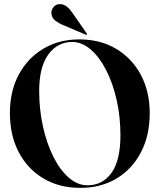

<svg xmlns="http://www.w3.org/2000/svg" viewBox="-20 -901 774 931"><path d="M364.5 -710Q466.5 -710 543.5 -664Q620.5 -618 663.2 -537.5Q706 -457 706 -352.5Q706 -243.5 663.2 -162Q620.5 -80.5 544.8 -35.2Q469 10 369.5 10Q267.5 10 190.5 -35.8Q113.5 -81.5 70.8 -163.2Q28 -245 28 -353Q28 -459 71.2 -539.5Q114.5 -620 190.5 -665Q266.5 -710 364.5 -710ZM564 -245.5Q564 -335.5 545.5 -417Q527 -498.5 494.5 -561.5Q462 -624.5 419.8 -661Q377.5 -697.5 330 -697.5Q258.5 -697.5 214.2 -636.5Q170 -575.5 170 -460.5Q170 -369 188.5 -286.5Q207 -204 239.2 -140Q271.5 -76 314 -39.2Q356.5 -2.5 404 -2.5Q477.5 -2.5 520.8 -63Q564 -123.5 564 -245.5ZM330.5 -839.5 400.5 -739Q403 -735.5 401.5 -733.5Q400 -731 395.5 -733L286 -779.5Q265 -788 247.5 -801.5Q230 -815 229 -839.5Q229 -853.5 239.8 -867Q250.5 -880.5 269.5 -881Q301 -882.5 330.5 -839.5Z"/></svg>

Font: Fraunces 144pt S000 SemiBold
Style: Regular
Weight: 600
Version: Version 1.000; ttfautohint (v1.8.3)